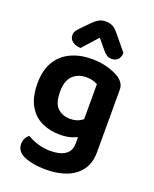

<svg xmlns="http://www.w3.org/2000/svg" viewBox="-167 -816 890 1108"><g transform="rotate(20 278.5 -262.0)"><path d="M259 -18Q199 -18 149 -41Q99 -64 68.5 -116Q38 -168 38 -253Q38 -332 69 -385Q100 -438 156.5 -465Q213 -492 287 -492Q341 -492 386 -478.5Q431 -465 457 -448Q475 -436 486 -419.5Q497 -403 497 -379V-66H362V-365Q350 -372 333 -377Q316 -382 292 -382Q241 -382 209 -350.5Q177 -319 177 -253Q177 -180 207.5 -152Q238 -124 283 -124Q318 -124 340 -136Q362 -148 378 -163L383 -51Q363 -38 332.5 -28Q302 -18 259 -18ZM364 -2V-97H497V2Q497 71 464.5 114.5Q432 158 377.5 178.5Q323 199 255 199Q203 199 163.5 190Q124 181 103 168Q69 146 69 108Q69 88 77.5 72.5Q86 57 98 49Q124 65 161 77Q198 89 240 89Q298 89 331 67Q364 45 364 -2ZM334 -565 286 -623Q261 -595 242.5 -574.5Q224 -554 202 -529Q170 -530 151 -545Q132 -560 132 -583Q132 -600 141.5 -612.5Q151 -625 168 -642L212 -687Q229 -704 246.5 -713.5Q264 -723 288 -723Q310 -723 328.5 -714.5Q347 -706 369 -678L444 -587Q444 -564 431 -547.5Q418 -531 390 -531Q373 -531 360 -540Q347 -549 334 -565Z"/></g></svg>

Font: BalooTamma2Bold
Style: Bold
Weight: 700
Designer: Divya Kowshik, Shuchita Grover and Ek Type
Foundry: Ek Type
Version: Version 1.700